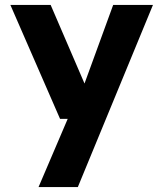

<svg xmlns="http://www.w3.org/2000/svg" viewBox="-20 -537 661 777"><path d="M136 220 254 -56H223L22 -517H185L322 -199L438 -517H599L295 220Z"/></svg>

Font: DM Sans 11pt Black
Style: Regular
Weight: 900
Version: Version 4.004;gftools[0.9.30]